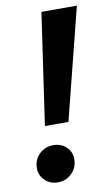

<svg xmlns="http://www.w3.org/2000/svg" viewBox="-82 -744 465 795"><g transform="rotate(-10 150.0 -346.5)"><path d="M83 -232 151 -700H300L182 -232ZM96 7Q63 7 41.5 -14.5Q20 -36 20 -65Q20 -101 44 -124.5Q68 -148 103 -148Q136 -148 157.5 -127.5Q179 -107 179 -76Q179 -41 155 -17Q131 7 96 7Z"/></g></svg>

Font: Montserrat SemiBold
Style: Italic
Weight: 600
Italic angle: -11.3°
Designer: Julieta Ulanovsky
Foundry: Julieta Ulanovsky
Version: Version 9.000; ttfautohint (v1.8.4.7-5d5b)